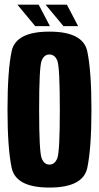

<svg xmlns="http://www.w3.org/2000/svg" viewBox="-20 -820 436 844"><path d="M197 4.5Q345.5 4.5 363.8 -82.5Q382 -169.5 382 -337.5Q382 -506.5 363.8 -593.8Q345.5 -681 197 -681Q49 -681 31 -594.2Q13 -507.5 13 -337.5Q13 -169.5 31.2 -82.5Q49.5 4.5 197 4.5ZM197 -96.5Q173.5 -96.5 162.8 -125.5Q152 -154.5 152 -337.5Q152 -524.5 162.8 -552.5Q173.5 -580.5 197 -580.5Q221.5 -580.5 232.2 -552.5Q243 -524.5 243 -337.5Q243 -154.5 232.2 -125.5Q221.5 -96.5 197 -96.5ZM259 -705H323.5L274 -799.5H180.5ZM135 -705H199.5L150 -799.5H56.5Z"/></svg>

Font: Anybody ExtraCondensed
Style: Bold
Weight: 700
Width: 2
Version: Version 1.113;gftools[0.9.25]